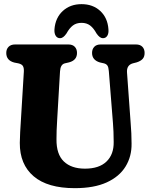

<svg xmlns="http://www.w3.org/2000/svg" viewBox="-20 -920 744 950"><path d="M539 -310 518.5 -568Q517 -587.5 511.5 -595.5Q506 -603.5 494.5 -606.5L474.5 -611Q435.5 -622.5 435.5 -658Q435.5 -677 446.5 -688.5Q457.5 -700 478 -700H653Q673.5 -700 684.5 -688.5Q695.5 -677 695.5 -658Q695.5 -639 685.5 -628.2Q675.5 -617.5 656.5 -611.5L637 -606.5Q605.5 -597.5 608.5 -560.5L626.5 -311Q628.5 -285 629.8 -260.8Q631 -236.5 631 -210Q632 -146 601.2 -96Q570.5 -46 508 -17.5Q445.5 11 350 11Q215.5 11 146.5 -47.8Q77.5 -106.5 78 -213Q78 -233.5 79.8 -266.5Q81.5 -299.5 84 -335L98 -565.5Q99 -583.5 93.5 -593Q88 -602.5 71 -606.5L50.5 -610.5Q11 -621 11 -658Q11 -677 22.5 -688.5Q34 -700 54.5 -700H318.5Q339 -700 350 -688.5Q361 -677 361 -658Q361 -622 322 -611.5L300.5 -606.5Q279 -601 277 -567L263 -329Q261 -299 260.2 -274.5Q259.5 -250 259.5 -231.5Q258.5 -157 295.8 -121.2Q333 -85.5 400.5 -85.5Q470.5 -85.5 507 -120.8Q543.5 -156 542.5 -217.5Q542.5 -247.5 541.5 -268Q540.5 -288.5 539 -310ZM383.5 -807Q358 -807 340.8 -794Q323.5 -781 309 -754.5Q293 -731 277.5 -731Q263 -731 255.5 -743.2Q248 -755.5 249.5 -775.5Q254 -832 290.8 -865.8Q327.5 -899.5 383.5 -899.5Q439.5 -899.5 476 -865.8Q512.5 -832 516.5 -775.5Q518.5 -755.5 511 -743.2Q503.5 -731 489 -731Q473.5 -731 457.5 -754.5Q443 -781 425.8 -794Q408.5 -807 383.5 -807Z"/></svg>

Font: Fraunces 144pt S100
Style: Bold
Weight: 700
Version: Version 1.000; ttfautohint (v1.8.3)